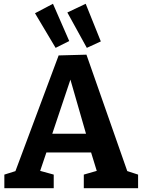

<svg xmlns="http://www.w3.org/2000/svg" viewBox="-20 -995 753 1015"><path d="M661 -67 624 -100 710 -72V0H423V-72L510 -97L496 -77L456 -207L478 -189H214L231 -206L188 -79L184 -94L264 -72V0H3V-72L86 -98L54 -70L290 -702L437 -706ZM250 -269 240 -288H455L441 -266L337 -627H370ZM274 -742 165 -925 260 -975 346 -778ZM439 -742 336 -929 433 -975 513 -776Z"/></svg>

Font: Bitter Thin
Style: Bold
Weight: 700
Version: Version 3.021